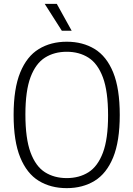

<svg xmlns="http://www.w3.org/2000/svg" viewBox="-20 -965 691 994"><path d="M325.5 9Q242.5 9 180.8 -28.8Q119 -66.5 84.8 -150Q50.5 -233.5 50.5 -370Q50.5 -506.5 84.8 -590Q119 -673.5 181 -711.2Q243 -749 325.5 -749Q408.5 -749 470.2 -711.2Q532 -673.5 566 -590Q600 -506.5 600 -370Q600 -233.5 565.8 -150Q531.5 -66.5 469.8 -28.8Q408 9 325.5 9ZM325.5 -43Q390 -43 438 -73.2Q486 -103.5 512.8 -174.5Q539.5 -245.5 539.5 -367.5Q539.5 -492.5 512.8 -564.2Q486 -636 438 -666.5Q390 -697 325.5 -697Q261 -697 213 -666.8Q165 -636.5 138.2 -565.8Q111.5 -495 111.5 -372.5Q111.5 -247.5 138.2 -175.5Q165 -103.5 213 -73.2Q261 -43 325.5 -43ZM300 -806 211.5 -945H274L351 -806Z"/></svg>

Font: Encode Sans SemiCondensed SemiCondensed Light
Style: Regular
Weight: 300
Width: 4
Designer: Multiple Designers
Foundry: Impallari Type
Version: Version 3.000; ttfautohint (v1.8.3) -l 8 -r 50 -G 200 -x 14 